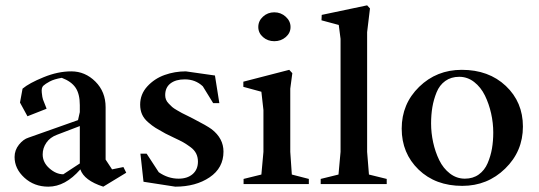

<svg xmlns="http://www.w3.org/2000/svg" viewBox="-20 -697 2040 727"><path d="M163.1 9.8Q109.4 9.8 72.3 -24.2Q35.2 -58.1 35.2 -102.5Q35.2 -128.4 51.8 -149.2Q68.4 -169.9 87.9 -175.8L275.4 -242.2L282.2 -272.5V-298.8Q282.2 -341.3 266.1 -365Q250 -388.7 213.9 -402.3Q185.1 -397.5 168.2 -388.4Q151.4 -379.4 143.8 -372.1Q136.2 -364.7 138.2 -346.2Q140.1 -327.6 142.8 -320.1Q145.5 -312.5 155.8 -287.1Q156.2 -285.6 156.2 -285.2L84 -256.8L55.7 -308.6L65.4 -361.3Q90.3 -382.3 144.8 -404.5Q199.2 -426.8 250 -426.8Q302.2 -426.8 341.1 -388.2Q379.9 -349.6 379.9 -291V-92.8L404.3 -55.7L447.3 -64.5L458 -43L371.1 9.8Q298.3 -13.7 284.2 -55.7Q227.1 9.8 163.1 9.8ZM219.7 -37.1 282.2 -78.1V-219.7L195.3 -186.5Q169.4 -176.8 155.5 -156.5Q141.6 -136.2 141.6 -112.3Q141.6 -82 167 -59.6Q192.4 -37.1 219.7 -37.1Z M643.6 9.8 523.4 -8.8 511.7 -115.2H535.2L581.1 -44.9Q616.2 -20.5 656.2 -20.5Q689.5 -20.5 709.5 -37.8Q729.5 -55.2 729.5 -85Q729.5 -102.1 722.7 -115.7Q715.8 -129.4 701.2 -140.1Q686.5 -150.9 674.1 -158Q661.6 -165 639.4 -175.3Q617.2 -185.5 606.4 -191.4Q582.5 -204.6 569.3 -212.6Q556.2 -220.7 540.5 -234.4Q524.9 -248 517.8 -264.2Q510.7 -280.3 510.7 -300.8Q510.7 -340.3 537.8 -369.9Q564.9 -399.4 603.3 -413.1Q641.6 -426.8 683.6 -426.8L793.9 -411.1L810.5 -306.6H787.1L748 -370.1Q720.2 -396.5 679.7 -396.5Q645.5 -396.5 625.5 -381.1Q605.5 -365.7 605.5 -336.9Q605.5 -328.1 608.4 -320.3Q611.3 -312.5 618.9 -304.7Q626.5 -296.9 631.8 -292Q637.2 -287.1 650.4 -279.5Q663.6 -272 668.9 -269Q674.3 -266.1 690.9 -258.1Q707.5 -250 710.9 -248Q763.2 -221.2 781.7 -207.5Q826.2 -172.9 826.2 -123Q826.2 -61 773.7 -25.6Q721.2 9.8 643.6 9.8Z M1018.6 -541Q993.7 -541 975.8 -556.6Q958 -572.3 958 -594.7Q958 -617.7 975.8 -634Q993.7 -650.4 1018.6 -650.4Q1043.5 -650.4 1061.8 -633.8Q1080.1 -617.2 1080.1 -594.7Q1080.1 -572.3 1062 -556.6Q1043.9 -541 1018.6 -541ZM902.3 0V-19.5L969.7 -36.1L977.5 -122.1V-280.3L969.7 -349.6L901.4 -368.2V-387.7L1075.2 -432.6L1086.9 -419.9L1079.1 -361.3V-122.1L1085 -36.1L1149.4 -19.5V0Z M1194.3 0V-19.5L1261.7 -36.1L1269.5 -122.1V-549.8L1262.7 -602.5L1197.3 -620.1L1198.2 -640.6L1370.1 -676.8L1380.9 -665L1370.1 -575.2V-122.1L1377 -36.1L1444.3 -19.5V0Z M1730.5 6.8Q1628.9 6.8 1564.9 -54.9Q1501 -116.7 1501 -210Q1501 -303.7 1567.1 -368.2Q1633.3 -432.6 1728.5 -432.6Q1830.6 -432.6 1895.3 -371.6Q1960 -310.5 1960 -217.8Q1960 -124 1892.8 -58.6Q1825.7 6.8 1730.5 6.8ZM1740.2 -20.5Q1771 -20.5 1793 -36.4Q1814.9 -52.2 1826.4 -79.1Q1837.9 -106 1842.8 -134.5Q1847.7 -163.1 1847.7 -195.3Q1847.7 -231.4 1839.6 -267.6Q1831.5 -303.7 1816.2 -335.2Q1800.8 -366.7 1775.4 -386.5Q1750 -406.2 1718.8 -406.2Q1688 -406.2 1666 -390.4Q1644 -374.5 1633.1 -347.4Q1622.1 -320.3 1617.2 -291.5Q1612.3 -262.7 1612.3 -229.5Q1612.3 -193.8 1620.1 -158Q1627.9 -122.1 1643.1 -90.8Q1658.2 -59.6 1683.6 -40Q1709 -20.5 1740.2 -20.5Z"/></svg>

Font: Comprehension SemiBold
Style: Regular
Weight: 600
Designer: Alfredo Marco Pradil
Foundry: Alfredo Marco Pradil
Version: 1.0